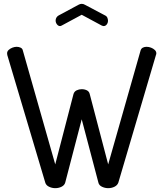

<svg xmlns="http://www.w3.org/2000/svg" viewBox="-20 -975 851 1001"><path d="M268 6Q251 6 235.5 -1.5Q220 -9 216 -23L18 -688Q17 -692 17 -697Q17 -707 25 -714.5Q33 -722 44.5 -726.5Q56 -731 67 -731Q78 -731 87.5 -726.5Q97 -722 99 -712L268 -118L363 -484Q367 -498 379.5 -504Q392 -510 406 -510Q421 -510 433 -504Q445 -498 448 -484L544 -118L713 -712Q716 -722 724.5 -726.5Q733 -731 744 -731Q756 -731 767.5 -726.5Q779 -722 787 -714.5Q795 -707 795 -697Q795 -692 793 -688L597 -23Q592 -9 577 -1.5Q562 6 544 6Q527 6 511.5 -1.5Q496 -9 493 -23L406 -353L320 -23Q316 -9 301 -1.5Q286 6 268 6ZM293 -839Q284 -839 277 -848Q270 -857 270 -868Q270 -876 274 -883Q278 -890 285 -894L389 -950Q398 -955 406 -955Q415 -955 423 -950L527 -895Q536 -891 539.5 -883Q543 -875 543 -867Q543 -856 536.5 -847.5Q530 -839 520 -839Q518 -839 515.5 -840Q513 -841 510 -842L406 -898L302 -842Q300 -841 297.5 -840Q295 -839 293 -839Z"/></svg>

Font: Dosis Medium
Style: Regular
Weight: 500
Designer: EdgarTolentino, PabloImpallari, IginoMarini
Foundry: EdgarTolentino, PabloImpallari, IginoMarini
Version: Version 3.001; ttfautohint (v1.8.2)